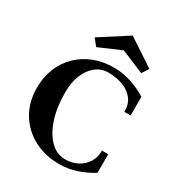

<svg xmlns="http://www.w3.org/2000/svg" viewBox="-223 -1107 1180 1269"><g transform="rotate(30 367.0 -472.5)"><path d="M421 17Q309 17 223 -29.5Q137 -76 88.5 -158Q40 -240 40 -347Q40 -429 67.5 -497Q95 -565 146 -614.5Q197 -664 266.5 -691Q336 -718 419 -717Q484 -717 549 -695.5Q614 -674 668 -640V-498H620Q622 -553 594 -591Q566 -629 515.5 -649.5Q465 -670 399 -670Q346 -670 305 -637.5Q264 -605 240.5 -548Q217 -491 217 -415Q217 -301 245.5 -214.5Q274 -128 323.5 -79Q373 -30 437 -30Q489 -30 530.5 -51.5Q572 -73 596.5 -112Q621 -151 620 -202H668V-60Q614 -26 550 -4.5Q486 17 421 17ZM245 -775 204 -826 416 -962 622 -826 589 -775 414 -848Z"/></g></svg>

Font: Wittgenstein Extrabold
Style: Regular
Weight: 800
Designer: Jörg Drees
Foundry: Jörg Drees
Version: Version 1.303; ttfautohint (v1.8.4.7-5d5b)